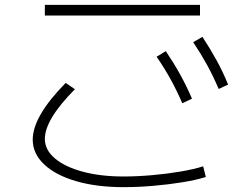

<svg xmlns="http://www.w3.org/2000/svg" viewBox="-20 -741 1040 792"><path d="M490 31Q379 31 294.5 6.5Q210 -18 162.5 -62.5Q115 -107 115 -165Q115 -213 149 -271.5Q183 -330 251 -399L289 -373Q165 -248 165 -168Q165 -123 206 -88Q247 -53 320.5 -33Q394 -13 490 -13Q546 -13 608 -18.5Q670 -24 725.5 -33.5Q781 -43 818 -55L829 -11Q792 1 734.5 10.5Q677 20 613 25.5Q549 31 490 31ZM165 -677V-721H805V-677ZM732 -315Q710 -366 684.5 -412.5Q659 -459 626 -507L664 -530Q697 -481 723 -434Q749 -387 772 -334ZM882 -374Q860 -426 834.5 -472.5Q809 -519 777 -567L815 -589Q847 -540 873 -493Q899 -446 921 -392Z"/></svg>

Font: M PLUS 1 Code Light
Style: Regular
Weight: 300
Designer: Coji Morishita
Foundry: UNDERFOREST DESIGN
Version: Version 1.002